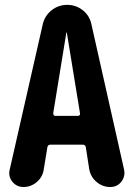

<svg xmlns="http://www.w3.org/2000/svg" viewBox="-20 -750 540 770"><path d="M292 -285.2Q296.9 -285.2 299.3 -288.1Q301.8 -291 300.8 -295.9L248 -619.1Q248 -620.1 247.1 -620.1Q246.1 -620.1 246.1 -619.1L193.4 -295.9Q193.4 -291 195.8 -288.1Q198.2 -285.2 202.1 -285.2ZM346.7 -652.3 477.5 -70.3Q483.4 -43 466.8 -21.5Q450.2 0 421.9 0Q391.6 0 367.7 -20Q343.8 -40 337.9 -71.3L324.2 -159.2Q323.2 -169.9 310.5 -169.9H182.6Q171.9 -169.9 169.9 -159.2L155.3 -69.3Q150.4 -39.1 127 -19.5Q103.5 0 74.2 0Q46.9 0 29.8 -21Q12.7 -42 18.6 -68.4L151.4 -652.3Q159.2 -686.5 186.5 -708.5Q213.9 -730.5 249.5 -730.5Q285.2 -730.5 312.5 -708.5Q339.8 -686.5 346.7 -652.3Z"/></svg>

Font: Rounded-X Mgen+ 2m bold
Style: Bold
Weight: 700
Designer: [Source Han Sans]
Ryoko NISHIZUKA  (kana & ideographs); Paul D. Hunt (Latin, Greek & Cyrillic); Wenlong ZHANG  (bopomofo
Version: Version 1.059.20150602